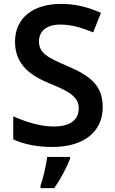

<svg xmlns="http://www.w3.org/2000/svg" viewBox="-20 -744 590 985"><path d="M507 -195C507 -307 441 -356 324 -406C223 -449 180 -472 180 -532C180 -583 218 -618 289 -618C346 -618 399 -602 458 -578L498 -678C433 -707 368 -724 293 -724C150 -724 57 -652 57 -530C57 -408 143 -354 232 -317C333 -276 384 -248 384 -188C384 -132 344 -95 256 -95C183 -95 108 -121 48 -147V-29C101 -4 171 10 248 10C411 10 507 -68 507 -195ZM339 71V61H222C217 104 201 172 188 208V221H258C293 172 324 111 339 71Z"/></svg>

Font: Noto Sans New Tai Lue Semibold
Style: Regular
Weight: 600
Designer: Monotype Design Team
Foundry: Monotype Imaging Inc.
Version: Version 2.004